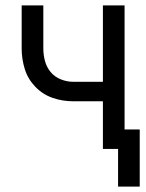

<svg xmlns="http://www.w3.org/2000/svg" viewBox="-20 -550 540 709"><path d="M416 139V0H360V-176H250Q211 -176 174.5 -188.5Q138 -201 110.5 -229.5Q83 -258 71.5 -295Q60 -332 60 -371V-530H140V-371Q140 -348 146 -325Q152 -302 167 -284Q182 -266 204.5 -257Q227 -248 250 -248H360V-530H440V-72H496V139Z"/></svg>

Font: Iosevka SS01
Style: Regular
Weight: 400
Monospace: yes
Designer: Belleve Invis
Foundry: Belleve Invis
Version: 2.3.3; ttfautohint (v1.8.3)